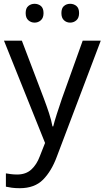

<svg xmlns="http://www.w3.org/2000/svg" viewBox="-20 -750 550 1010"><path d="M1 -536H95L211 -231Q226 -191 238 -154.5Q250 -118 256 -85H260Q266 -110 279 -150.5Q292 -191 306 -232L415 -536H510L279 74Q251 150 206.5 195Q162 240 84 240Q60 240 42 237.5Q24 235 11 232V162Q22 164 37.5 166Q53 168 70 168Q116 168 144.5 142Q173 116 189 73L217 2ZM115 -681Q115 -707 129 -718.5Q143 -730 162 -730Q181 -730 195 -718.5Q209 -707 209 -681Q209 -656 195 -643.5Q181 -631 162 -631Q143 -631 129 -643.5Q115 -656 115 -681ZM303 -681Q303 -707 316.5 -718.5Q330 -730 349 -730Q368 -730 382 -718.5Q396 -707 396 -681Q396 -656 382 -643.5Q368 -631 349 -631Q330 -631 316.5 -643.5Q303 -656 303 -681Z"/></svg>

Font: Noto Sans Balinese
Style: Regular
Weight: 400
Designer: Aditya Bayu, David Williams
Foundry: David Williams
Version: Version 2.003